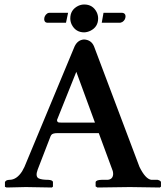

<svg xmlns="http://www.w3.org/2000/svg" viewBox="-20 -834 739 855"><path d="M440.9 -776.9H524.9Q538.1 -775.4 539.1 -762.2Q539.1 -745.1 524.4 -735.8Q519.5 -733.4 516.1 -732.9H433.1ZM273.9 -732.9H189Q177.7 -734.4 176.8 -748Q176.8 -764.6 190.9 -774.4Q195.3 -776.9 199.2 -776.9H283.2ZM252.9 -288.1H402.8L319.8 -514.2L233.9 -299.8Q233.9 -290 242.2 -288.6Q246.6 -288.1 252.9 -288.1ZM147.9 -79.1Q136.2 -47.9 152.3 -39.6Q166 -33.2 194.8 -33.2Q215.3 -32.2 215.8 -22.9V-2.9L210.9 1Q210.4 1 95.2 -1L9.8 1L2 -2V-22.9Q5.4 -32.7 22 -33.2Q54.2 -33.2 78.6 -71.3Q84.5 -81.1 88.9 -90.8L312 -627Q325.7 -656.2 354 -658.2Q386.7 -656.7 398.9 -627L601.1 -90.8Q627.4 -37.1 653.8 -33.2H682.1Q696.3 -29.3 696.8 -22.9V-2.9L691.9 1Q690.9 1 558.1 -1L414.1 1L405.8 -3.9V-22.9Q407.7 -32.7 432.1 -33.2H459Q482.9 -35.2 483.9 -59.1Q483.4 -69.8 481.9 -73.2L419.9 -241.2H235.8Q213.4 -241.2 208 -232.4Q206.5 -229.5 205.1 -227.1ZM293 -752Q293 -790 327.6 -807.6Q341.3 -814 355 -814Q393.1 -814 410.6 -779.8Q417 -766.1 417 -752Q417 -713.9 382.3 -696.8Q368.7 -690.4 355 -689.9Q316.9 -689.9 299.3 -724.6Q293 -737.8 293 -752Z"/></svg>

Font: Linux Libertine O
Style: Semibold
Weight: 700
Designer: Philipp H. Poll
Foundry: Philipp H. Poll
Version: Version 5.0.0